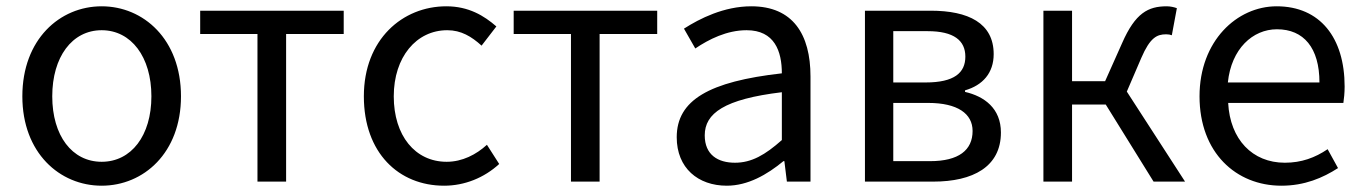

<svg xmlns="http://www.w3.org/2000/svg" viewBox="-20 -577 4334 610"><path d="M303 13C436 13 555 -91 555 -271C555 -452 436 -557 303 -557C170 -557 51 -452 51 -271C51 -91 170 13 303 13ZM303 -63C209 -63 146 -146 146 -271C146 -396 209 -481 303 -481C397 -481 461 -396 461 -271C461 -146 397 -63 303 -63Z M798 0H889V-469H1072V-543H616V-469H798Z M1391 13C1456 13 1518 -12 1566 -56L1527 -117C1493 -86 1449 -63 1399 -63C1299 -63 1231 -146 1231 -271C1231 -396 1303 -481 1401 -481C1445 -481 1478 -461 1510 -432L1557 -493C1518 -527 1469 -557 1398 -557C1259 -557 1136 -452 1136 -271C1136 -91 1247 13 1391 13Z M1794 0H1885V-469H2068V-543H1612V-469H1794Z M2289 13C2356 13 2417 -22 2469 -65H2472L2480 0H2555V-334C2555 -468 2499 -557 2367 -557C2280 -557 2203 -518 2153 -486L2189 -423C2232 -452 2289 -481 2352 -481C2441 -481 2464 -414 2464 -344C2233 -318 2130 -259 2130 -141C2130 -43 2198 13 2289 13ZM2315 -60C2261 -60 2219 -85 2219 -147C2219 -217 2281 -262 2464 -284V-132C2411 -85 2368 -60 2315 -60Z M2728 0H2945C3071 0 3160 -47 3160 -156C3160 -233 3107 -271 3046 -285V-290C3102 -306 3137 -345 3137 -405C3137 -504 3056 -543 2937 -543H2728ZM2818 -315V-478H2927C3011 -478 3047 -448 3047 -397C3047 -346 3012 -315 2921 -315ZM2818 -65V-250H2929C3022 -250 3070 -216 3070 -161C3070 -100 3026 -65 2935 -65Z M3560 -286 3606 -393C3634 -458 3656 -468 3685 -468C3693 -468 3697 -467 3703 -465L3719 -551C3711 -554 3699 -557 3687 -557C3628 -557 3587 -536 3545 -440L3491 -319H3386V-543H3295V0H3386V-245H3493L3645 0H3745Z M4051 13C4125 13 4183 -12 4231 -43L4198 -103C4158 -76 4115 -60 4062 -60C3959 -60 3888 -134 3882 -250H4248C4250 -263 4252 -282 4252 -302C4252 -457 4174 -557 4036 -557C3910 -557 3791 -447 3791 -271C3791 -92 3907 13 4051 13ZM3881 -315C3892 -422 3960 -484 4037 -484C4122 -484 4172 -425 4172 -315Z"/></svg>

Font: Noto Sans CJK SC Regular
Style: Regular
Weight: 400
Designer: Ryoko NISHIZUKA (kana & ideographs); Paul D. Hunt (Latin, Greek & Cyrillic); Wenlong ZHANG (bopomofo); Sandoll Communica
Foundry: Adobe Systems Incorporated
Version: Version 1.004;PS 1.004;hotconv 1.0.82;makeotf.lib2.5.63406